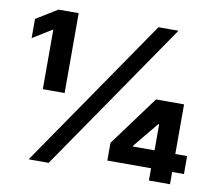

<svg xmlns="http://www.w3.org/2000/svg" viewBox="-80 -821 1037 915"><g transform="rotate(10 439.0 -363.5)"><path d="M485.1 -59.3V-144.9L663 -386.4H798.7V-146.3H855.8V-59.3H798.7V0H696.7V-59.3ZM614.7 -727.3H711.6L211.6 0H114.7ZM28.4 -571.4V-664.1L130.7 -727.3H228.7V-340.9H123.2V-628.2H120.7ZM593.4 -149.9V-146.3H698.2V-272.4H694.2Z"/></g></svg>

Font: Inter P Extra Bold
Style: Regular
Weight: 800
Designer: Rasmus Andersson
Foundry: rsms
Version: Version 3.018;git-588b23468